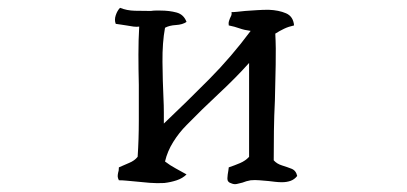

<svg xmlns="http://www.w3.org/2000/svg" viewBox="-20 -509 1040 491"><path d="M740 -59Q733 -50 723 -46.5Q713 -43 701 -43Q693 -43 684 -44Q675 -45 667 -46Q655 -47 643.5 -48Q632 -49 621 -48Q615 -47 610 -45.5Q605 -44 600 -42Q592 -40 585.5 -38.5Q579 -37 572 -40Q561 -43 561.5 -53Q562 -63 564 -73Q565 -79 565 -81Q580 -86 594 -92Q608 -98 617 -108V-348Q583 -310 539.5 -269.5Q496 -229 457 -189Q438 -170 423 -146Q408 -122 402 -96Q415 -86 429 -78.5Q443 -71 457 -63Q447 -53 432 -48Q417 -43 400 -41Q382 -40 362.5 -41.5Q343 -43 325 -45Q314 -46 303.5 -47Q293 -48 284 -48Q281 -54 281 -58Q281 -62 282 -67Q283 -70 283.5 -73Q284 -76 284 -81Q297 -87 310.5 -92.5Q324 -98 332 -108Q335 -153 335 -200Q335 -247 335 -292Q334 -332 334 -369.5Q334 -407 336 -441Q330 -440 321.5 -441Q313 -442 303 -444Q297 -445 290 -446Q283 -447 276 -448Q272 -458 276 -470Q280 -482 287 -489Q304 -482 325 -481.5Q346 -481 366 -481Q372 -482 378 -482Q384 -482 390 -482Q413 -482 431.5 -477Q450 -472 457 -453Q447 -446 430 -445Q413 -444 402 -438Q395 -400 395.5 -350.5Q396 -301 398 -259Q399 -239 399 -222Q399 -205 399 -193Q458 -249 515 -306.5Q572 -364 621 -430Q605 -432 592.5 -436.5Q580 -441 565 -444Q564 -451 565.5 -455Q567 -459 568 -462Q570 -466 571.5 -469.5Q573 -473 572 -478Q579 -478 588 -479Q597 -480 607 -481Q622 -482 637 -483Q652 -484 667 -484Q693 -483 711.5 -475Q730 -467 732 -444Q718 -441 706.5 -435.5Q695 -430 684 -423Q686 -387 685 -343Q684 -299 683 -252Q681 -213 680.5 -174.5Q680 -136 680 -99Q688 -90 701 -86Q714 -82 725.5 -77.5Q737 -73 740 -59Z"/></svg>

Font: Yuji Syuku
Style: Regular
Weight: 400
Designer: Kataoka Yuji
Foundry: Kinuta Font Factory
Version: Version 3.002